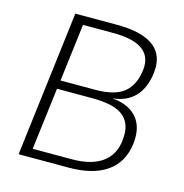

<svg xmlns="http://www.w3.org/2000/svg" viewBox="-105 -809 871 907"><g transform="rotate(15 330.0 -355.5)"><path d="M167 -387.7H337.4Q431.6 -387.7 476.8 -424.3Q522 -460.9 531.2 -536.6Q532.2 -543 532.2 -555.2Q532.2 -668.9 349.6 -668.9H201.7ZM314.9 -42Q417 -42 470.9 -86.2Q524.9 -130.4 524.9 -217.8Q524.9 -282.2 479.7 -314Q434.6 -345.7 332.5 -345.7H161.1L123.5 -42ZM65.9 0 152.8 -710.9H354.5Q585.4 -710.9 585.4 -562Q585.4 -549.8 584 -536.6Q564.5 -384.3 425.3 -369.6Q498 -363.8 538.3 -325Q578.6 -286.1 578.6 -218.3Q578.6 -202.1 576.7 -188Q565.4 -95.7 497.6 -47.9Q429.7 0 310.1 0Z"/></g></svg>

Font: Muli
Style: ExtraLightItalic
Weight: 200
Italic angle: -7°
Designer: Vernon Adams
Foundry: newtypography
Version: Version 2.0; ttfautohint (v1.00rc1.2-2d82) -l 8 -r 50 -G 200